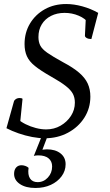

<svg xmlns="http://www.w3.org/2000/svg" viewBox="-20 -675 545 954"><path d="M203 12Q173 12 139 5.5Q105 -1 72 -12.5Q39 -24 12 -38L50 -174Q60 -188 77 -188Q88 -188 92 -184L79 -55L67 -85Q83 -70 107 -58Q131 -46 158 -39Q185 -32 209 -32Q249 -32 281 -50.5Q313 -69 332.5 -99Q352 -129 352 -165Q352 -190 342 -209Q332 -228 306.5 -248Q281 -268 233 -295Q182 -324 153.5 -347Q125 -370 113.5 -396Q102 -422 102 -456Q102 -513 129 -558Q156 -603 202.5 -629Q249 -655 309 -655Q347 -655 389 -643.5Q431 -632 468 -611L434 -481Q420 -481 411 -486Q402 -491 402 -498L407 -598L420 -560Q404 -583 371 -597Q338 -611 301 -611Q263 -611 233.5 -596Q204 -581 187.5 -554Q171 -527 171 -491Q171 -467 180 -449Q189 -431 215.5 -412.5Q242 -394 293 -366Q344 -339 373.5 -313.5Q403 -288 416 -259.5Q429 -231 429 -195Q429 -137 399 -90Q369 -43 317.5 -15.5Q266 12 203 12ZM156 259Q108 259 79 239.5Q50 220 50 189Q50 169 60 157.5Q70 146 87 146Q96 146 106 149.5Q116 153 122 159Q117 193 129 211.5Q141 230 167 230Q197 230 218 207Q239 184 239 152Q239 126 221 111.5Q203 97 171 97Q166 97 159.5 97.5Q153 98 148 100L188 0H217L188 76L172 72Q184 70 194 68.5Q204 67 213 67Q255 67 280.5 87Q306 107 306 141Q306 174 286 201Q266 228 232.5 243.5Q199 259 156 259Z"/></svg>

Font: Petrona
Style: Italic
Weight: 400
Italic angle: -9°
Designer: Ringo R. Seeber
Foundry: Ringo R. Seeber
Version: Version 2.001; ttfautohint (v1.8.3)